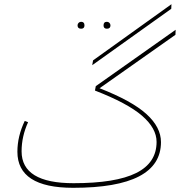

<svg xmlns="http://www.w3.org/2000/svg" viewBox="-20 -884 911 916"><path d="M798 -864 797 -842 420 -573 424 -596ZM367 -747Q350 -747 350 -763Q350 -770 355 -775Q360 -780 367 -780Q383 -780 383 -763Q383 -747 367 -747ZM490 -747Q474 -747 474 -763Q474 -780 490 -780Q497 -780 502 -775Q507 -770 507 -763Q507 -747 490 -747ZM818 -742 817 -718 455 -463Q609 -403 678.5 -340Q748 -277 748 -206Q748 12 329 12Q63 12 63 -160Q63 -234 98 -307L114 -301Q83 -233 83 -162Q83 -10 331 -10Q532 -10 629.5 -58.5Q727 -107 727 -207Q727 -272 657.5 -332Q588 -392 433 -452L437 -473Z"/></svg>

Font: FiraGO Thin
Style: Regular
Weight: 100
Designer: bBox Type
Foundry: bBox Type GmbH
Version: Version 1.001;PS 001.001;hotconv 1.0.88;makeotf.lib2.5.64775